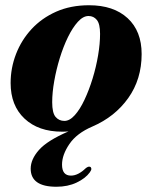

<svg xmlns="http://www.w3.org/2000/svg" viewBox="-20 -491 580 732"><path d="M319.5 -471Q413 -471 466.5 -421.8Q520 -372.5 520 -285Q520 -189 469 -117.2Q418 -45.5 332 -8.5Q272.5 17 244.5 58.2Q216.5 99.5 216.5 136.5Q216.5 178.5 250.5 178.5Q265 178.5 279.5 170.8Q294 163 305.5 151.5Q316.5 142 323.5 145Q327.5 146.5 328.2 151.8Q329 157 322.5 166Q306 189 272.2 205Q238.5 221 195 221Q97 221 97 152Q97 116.5 128.5 80.8Q160 45 241 10Q233.5 10.5 227.8 10.8Q222 11 216.5 11Q126.5 11 73.5 -38.8Q20.5 -88.5 20.5 -174.5Q20.5 -231.5 41 -284.8Q61.5 -338 100.2 -380Q139 -422 194.2 -446.5Q249.5 -471 319.5 -471ZM225.5 -30Q245.5 -30 265.2 -52Q285 -74 302.2 -110.8Q319.5 -147.5 333 -191.5Q346.5 -235.5 354 -280Q361.5 -324.5 361.5 -362Q361.5 -400 349.2 -415Q337 -430 317.5 -430Q297 -430 277 -408Q257 -386 239.2 -349.8Q221.5 -313.5 208 -269.8Q194.5 -226 186.8 -182Q179 -138 179 -101Q179 -60.5 192 -45.2Q205 -30 225.5 -30Z"/></svg>

Font: Fraunces 72pt S000
Style: Bold Italic
Weight: 700
Italic angle: -16°
Version: Version 1.000; ttfautohint (v1.8.3)